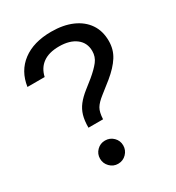

<svg xmlns="http://www.w3.org/2000/svg" viewBox="-168 -788 826 902"><g transform="rotate(-30 245.0 -337.5)"><path d="M172.5 -206.7Q172.5 -245 180.4 -272.1Q188.3 -299.2 205.8 -321.7Q223.3 -344.2 251.7 -366.7L296.7 -402.5Q331.7 -431.7 350 -455.4Q368.3 -479.2 368.3 -510Q368.3 -555 334.6 -580.8Q300.8 -606.7 243.3 -606.7Q188.3 -606.7 155.8 -583.3Q123.3 -560 113.3 -515.8H20Q31.7 -595.8 90.8 -640.4Q150 -685 245.8 -685Q310.8 -685 358.8 -664.2Q406.7 -643.3 432.9 -605Q459.2 -566.7 459.2 -512.5Q459.2 -465.8 435.8 -429.2Q412.5 -392.5 366.7 -355L306.7 -307.5Q276.7 -284.2 265 -264.2Q253.3 -244.2 251.7 -206.7ZM209.2 10Q183.3 10 165 -8.8Q146.7 -27.5 146.7 -53.3Q146.7 -79.2 165 -97.5Q183.3 -115.8 209.2 -115.8Q235.8 -115.8 254.2 -97.5Q272.5 -79.2 272.5 -53.3Q272.5 -27.5 254.2 -8.8Q235.8 10 209.2 10Z"/></g></svg>

Font: Funnel Display
Style: Regular
Weight: 400
Designer: NORD ID, Kristian Moeller
Foundry: Dicotype
Version: Version 1.000